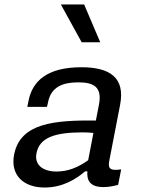

<svg xmlns="http://www.w3.org/2000/svg" viewBox="-20 -826 660 858"><path d="M343.5 -525.5C190.5 -525.5 124.5 -463.5 107.5 -375.5L102 -348.5H190L195 -370.5C209 -439 262 -457.5 327.5 -458C395.5 -458.5 438.5 -440 422 -357.5L408.5 -287.5C222 -289 70.5 -276.5 43 -135C25.5 -45.5 83 12 179 12C261 12 321 -26.5 360.5 -60.5H370.5C367 -21 381.5 10 442 10C461 10 483 7 508 0L521.5 -69C473 -62 461 -71.5 468.5 -108.5L516.5 -356.5C541 -481 469 -525.5 343.5 -525.5ZM428 -637 356 -806H252L345 -637ZM143 -141C156.5 -212 226 -234.5 351 -234.5C365.5 -234.5 381.5 -233.5 397.5 -232L374 -110C332 -80 286.5 -59.5 232.5 -59.5C170.5 -59.5 133 -90 143 -141Z"/></svg>

Font: Monaspace Neon
Style: Italic
Weight: 400
Italic angle: -11°
Designer: Riley Cran & the Lettermatic Team
Foundry: Lettermatic
Version: Version 1.200 (Monaspace Neon)